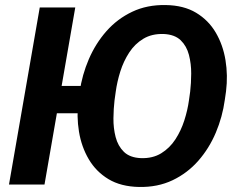

<svg xmlns="http://www.w3.org/2000/svg" viewBox="-20 -741 963 771"><path d="M282.2 -710.9 158.7 0H16.1L139.6 -710.9ZM356.4 -396 342.8 -286.1H153.8L167.5 -396ZM887.7 -374.5 882.8 -340.3Q873.5 -272 846.7 -208.5Q819.8 -145 776.4 -95.5Q732.9 -45.9 673.1 -17.3Q613.3 11.2 538.1 9.8Q465.3 8.3 415.5 -21.7Q365.7 -51.8 336.4 -101.6Q307.1 -151.4 297.1 -212.6Q287.1 -273.9 294.9 -338.4L299.8 -372.1Q309.6 -440.4 336.7 -503.4Q363.8 -566.4 407.5 -616Q451.2 -665.5 511 -693.8Q570.8 -722.2 645.5 -720.7Q717.8 -719.7 767.6 -689.7Q817.4 -659.7 846.4 -610.1Q875.5 -560.5 885.5 -499.3Q895.5 -438 887.7 -374.5ZM738.8 -338.4 743.7 -373.5Q747.6 -406.7 747.8 -445.6Q748 -484.4 738.8 -520.3Q729.5 -556.2 705.6 -579.3Q681.6 -602.5 637.2 -604.5Q589.8 -606 555.7 -585.4Q521.5 -564.9 498.8 -530Q476.1 -495.1 463.1 -453.9Q450.2 -412.6 444.8 -373L439.9 -337.9Q436 -305.2 435.5 -265.9Q435.1 -226.6 444.3 -190.7Q453.6 -154.8 477.5 -131.3Q501.5 -107.9 545.9 -106Q593.3 -104.5 627.4 -125.5Q661.6 -146.5 684.3 -181.4Q707 -216.3 720.2 -257.6Q733.4 -298.8 738.8 -338.4Z"/></svg>

Font: Roboto
Style: Bold Italic
Weight: 700
Italic angle: -12°
Designer: Christian Robertson
Foundry: Google
Version: Version 3.0